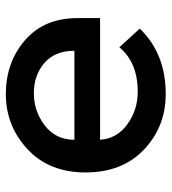

<svg xmlns="http://www.w3.org/2000/svg" viewBox="15 -595 588 658"><g transform="rotate(-90 309.0 -266.0)"><path d="M576 -217H159Q163 -159 212 -123.5Q261 -88 324 -88Q424 -88 476 -151L540 -81Q454 8 316 8Q204 8 125.5 -66.5Q47 -141 47 -266.5Q47 -392 127 -466Q207 -540 315.5 -540Q424 -540 500 -474.5Q576 -409 576 -294ZM159 -305H464Q464 -372 422 -408Q380 -444 318.5 -444Q257 -444 208 -406.5Q159 -369 159 -305Z"/></g></svg>

Font: Montreal
Style: Regular
Weight: 400
Designer: Julieta Ulanovsky, usr_local_share
Foundry: Julieta Ulanovsky, usr_local_share
Version: Version 2.001